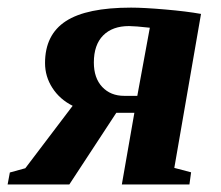

<svg xmlns="http://www.w3.org/2000/svg" viewBox="-51 -489 586 509"><path d="M68.4 -321.8Q68.4 -397 123.5 -432.9Q178.7 -468.8 296.4 -468.8Q329.6 -468.8 386.7 -463.9Q443.8 -459 481.9 -452.1L411.1 -43.9L455.6 -32.2L451.2 0H272L305.2 -189.9H257.3L132.8 0H-30.8L-24.9 -31.7L16.1 -43L141.6 -208.5Q107.4 -225.6 87.9 -255.9Q68.4 -286.1 68.4 -321.8ZM197.8 -323.2Q197.8 -282.2 220 -258.5Q242.2 -234.9 278.3 -234.9H313L346.2 -415.5Q306.6 -419.9 291 -419.9Q247.1 -419.9 222.4 -395Q197.8 -370.1 197.8 -323.2Z"/></svg>

Font: Liberation Serif
Style: Bold Italic
Weight: 700
Italic angle: -16.333°
Designer: Steve Matteson
Foundry: Ascender Corporation
Version: Version 2.1.5